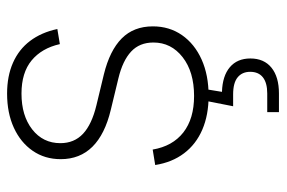

<svg xmlns="http://www.w3.org/2000/svg" viewBox="-150 -433 788 528"><g transform="rotate(-90 244.0 -169.0)"><path d="M244.6 10.7Q191.9 10.7 151.6 -6.6Q111.3 -23.9 86.4 -56.9Q61.5 -89.8 54.2 -136.2L96.7 -143.1Q106 -88.4 143.8 -58.8Q181.6 -29.3 244.1 -29.3Q310.5 -29.3 350.8 -60.8Q391.1 -92.3 391.1 -141.1Q391.1 -179.2 366.2 -202.4Q341.3 -225.6 293 -237.3L206.1 -258.3Q138.7 -274.4 104.5 -308.8Q70.3 -343.3 70.3 -396Q70.3 -439.9 93.3 -473.1Q116.2 -506.3 156.7 -524.9Q197.3 -543.5 250.5 -543.5Q298.8 -543.5 335.4 -527.3Q372.1 -511.2 395.5 -480.2Q418.9 -449.2 428.2 -405.3L386.7 -398.4Q375.5 -448.2 341.8 -476.1Q308.1 -503.9 250.5 -503.9Q189.9 -503.9 152.1 -474.4Q114.3 -444.8 114.3 -397Q114.3 -358.9 140.1 -334.7Q166 -310.5 218.3 -297.9L303.7 -277.3Q369.1 -261.2 402.3 -228.3Q435.5 -195.3 435.5 -142.6Q435.5 -97.2 411.4 -62.5Q387.2 -27.8 344.2 -8.5Q301.3 10.7 244.6 10.7ZM199.7 204.1V171.9H251Q280.3 171.9 295.4 159.9Q310.5 147.9 310.5 125Q310.5 103 295.4 90.6Q280.3 78.1 248.5 78.1H215.8L233.9 -13.7H263.2V0L255.4 47.4Q299.3 48.8 323.2 69.1Q347.2 89.4 347.2 125.5Q347.2 163.1 321.8 183.6Q296.4 204.1 251 204.1Z"/></g></svg>

Font: Inter 20pt ExtraLight
Style: Regular
Weight: 250
Version: Version 4.001;git-66647c0bb